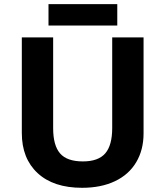

<svg xmlns="http://www.w3.org/2000/svg" viewBox="-20 -894 796 924"><path d="M213.4 -874H544.4V-771H213.4ZM670.9 -713.9V-252Q670.9 -172.9 635.5 -113.3Q600.1 -53.7 533.2 -22Q466.3 9.8 375 9.8Q237.3 9.8 161.1 -60.8Q85 -131.3 85 -253.9V-713.9H235.8V-276.9Q235.8 -194.3 269 -155.8Q302.2 -117.2 378.9 -117.2Q453.1 -117.2 486.6 -156Q520 -194.8 520 -277.8V-713.9Z"/></svg>

Font: Zoram GWebM
Style: Bold
Weight: 700
Foundry: Ascender Corporation
Version: Version 1.000